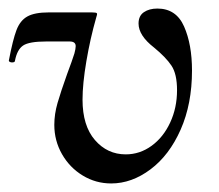

<svg xmlns="http://www.w3.org/2000/svg" viewBox="-20 -416 512 449"><path d="M107 -124Q107 -149 114.5 -175Q122 -201 137 -243Q149 -275 154 -291Q157 -302 157 -308Q157 -319 143 -319H88Q48 -319 34 -309.5Q20 -300 15 -274Q15 -270 8 -270Q5 -270 2.5 -271.5Q0 -273 1 -276Q10 -323 18.5 -345.5Q27 -368 44 -377.5Q61 -387 94 -387H195Q205 -387 206.5 -385Q208 -383 205 -375Q191 -326 182 -273Q173 -220 173 -183Q173 -122 202 -88.5Q231 -55 274 -55Q307 -55 334.5 -75Q362 -95 378 -129.5Q394 -164 394 -205Q394 -243 381 -262.5Q368 -282 340 -305Q304 -333 304 -361Q304 -379 316.5 -387.5Q329 -396 348 -396Q392 -396 410.5 -354Q429 -312 429 -251Q429 -173 402.5 -113Q376 -53 332 -20Q288 13 240 13Q204 13 173.5 -5.5Q143 -24 125 -55.5Q107 -87 107 -124Z"/></svg>

Font: Cormorant Upright SemiBold
Style: Regular
Weight: 600
Designer: Christian Thalmann (Catharsis Fonts)
Foundry: Catharsis Fonts
Version: Version 3.302